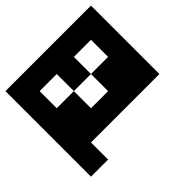

<svg xmlns="http://www.w3.org/2000/svg" viewBox="-147 -609 992 992"><g transform="rotate(45 349.0 -112.5)"><path d="M250 75.2V-49.8H375V-174.8H250V-299.8H125V-174.8H250V-49.8H125V75.2ZM0 200.2V-424.8H500V75.2H625V200.2Z"/></g></svg>

Font: Ishtika
Style: Block
Weight: 400
Designer: Kailash Nadh
Version: Version 2.3